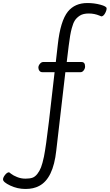

<svg xmlns="http://www.w3.org/2000/svg" viewBox="-208 -902 723 1266"><path d="M323 -426H223L163 91Q143 276 50 324Q13 344 -40 344Q-93 344 -140.5 321.5Q-188 299 -188 281Q-188 268 -174.5 251Q-161 234 -148 234Q-147 234 -134 244.5Q-121 255 -95 265.5Q-69 276 -40.5 276Q-12 276 5.5 270Q23 264 38 245Q53 226 62.5 201.5Q72 177 82 130Q95 65 115 -104L152 -426H72Q59 -426 52 -435Q45 -444 45 -456.5Q45 -469 55 -481Q65 -493 76 -493H160L173 -607Q190 -764 240 -826Q286 -882 368 -882Q413 -882 454 -871Q495 -860 495 -847Q495 -832 484 -813Q473 -794 460 -794Q459 -794 448 -799Q415 -813 377.5 -813Q340 -813 318.5 -799Q297 -785 285.5 -767Q274 -749 265 -715Q254 -675 245 -600L232 -493H330Q353 -493 353 -463Q353 -450 344 -438Q335 -426 323 -426Z"/></svg>

Font: Kite One
Style: Regular
Weight: 400
Designer: Eduardo Rodriguez Tunni
Foundry: Eduardo Rodriguez Tunni
Version: Version 1.001